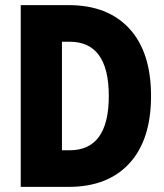

<svg xmlns="http://www.w3.org/2000/svg" viewBox="-20 -730 640 750"><path d="M61 0V-710H248Q401 -710 485.5 -618Q570 -526 570 -355Q570 -184 485.5 -92Q401 0 248 0ZM222 -143H252Q405 -143 405 -355Q405 -567 252 -567H222Z"/></svg>

Font: Geist Mono ExtraBold
Style: Regular
Weight: 800
Monospace: yes
Designer: Basement.studio, Andrés Briganti, Mateo Zaragoza
Foundry: Basement.studio, Vercel, Andrés Briganti, Guido Ferreyra, Mateo Zaragoza
Version: Version 1.500; ttfautohint (v1.8.4.7-5d5b)